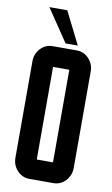

<svg xmlns="http://www.w3.org/2000/svg" viewBox="-98 -940 580 990"><g transform="rotate(10 192.5 -445.0)"><path d="M192.4 -720.2 77.6 -890.1H171.4L256.3 -720.2ZM345.2 -600.1V-95.2Q345.2 -55.7 318.4 -27.3Q292.5 0 254.9 0H129.9Q92.8 0 66.4 -27.8Q40 -55.7 40 -95.2V-600.1Q40 -639.6 66.4 -667.5Q92.3 -694.8 129.9 -694.8H254.9Q292.5 -694.8 318.4 -667.5Q345.2 -639.2 345.2 -600.1ZM234.9 -105V-589.8H149.9V-105Z"/></g></svg>

Font: Horta
Style: Regular
Weight: 600
Width: 3
Version: Version 0.11